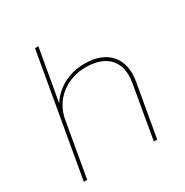

<svg xmlns="http://www.w3.org/2000/svg" viewBox="-166 -853 948 986"><g transform="rotate(-30 308.0 -360.0)"><path d="M50 0H70L127 -326C146 -433 238 -505 352 -505C478 -505 540 -432 520 -317L465 0H485L540 -315C560 -432 500 -524 356 -524C264 -524 187 -482 142 -413L196 -720H176Z"/></g></svg>

Font: Fixel Display Thin
Style: Italic
Weight: 100
Italic angle: -10°
Designer: AlfaBravo + MacPaw
Foundry: Kyrylo Tkachov, Marchela Mozhyna, Serhii Makarenko, Maria Weinstein, Zakhar Kryvoshyya
Version: Version 1.210;Glyphs 3.2 (3217)